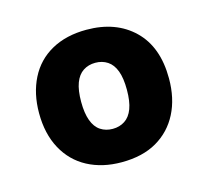

<svg xmlns="http://www.w3.org/2000/svg" viewBox="-65 -810 553 511"><g transform="rotate(-15 212.0 -554.5)"><path d="M212 -372Q159 -372 118.5 -393.5Q78 -415 55.5 -456.5Q33 -498 33 -555Q33 -609 54 -650.5Q75 -692 115.5 -714.5Q156 -737 212 -737Q293 -737 342 -689.5Q391 -642 391 -555Q391 -500 370 -459Q349 -418 309.5 -395Q270 -372 212 -372ZM212 -464Q231 -464 245.5 -473.5Q260 -483 267.5 -503Q275 -523 275 -555Q275 -587 267.5 -607Q260 -627 245.5 -636.5Q231 -646 212 -646Q193 -646 178.5 -636.5Q164 -627 156.5 -607Q149 -587 149 -555Q149 -524 156.5 -503.5Q164 -483 178.5 -473.5Q193 -464 212 -464Z"/></g></svg>

Font: Mona Sans ExtraLight ExtraBold
Style: Regular
Weight: 800
Version: Version 2.000